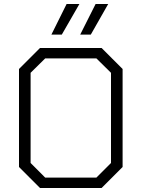

<svg xmlns="http://www.w3.org/2000/svg" viewBox="-20 -940 708 960"><path d="M75 -105V-595L180 -700H488L593 -595V-105L488 0H180ZM462 -52 535 -125V-576L462 -648H206L133 -576V-125L206 -52ZM313 -920H377L289 -767H237ZM458 -920H521L434 -767H381Z"/></svg>

Font: Chakra Petch Light
Style: Regular
Weight: 300
Designer: Katatrad Aksorn Co.,Ltd.
Foundry: Cadson Demak Co.,Ltd.
Version: Version 1.000; ttfautohint (v1.6)